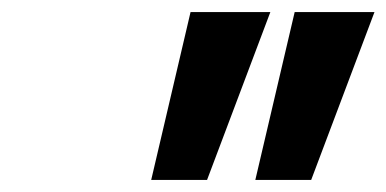

<svg xmlns="http://www.w3.org/2000/svg" viewBox="-20 -880 642 319"><path d="M469.6 -860 404.2 -581H497L602.2 -860ZM296.6 -860 231.2 -581H324L429.2 -860Z"/></svg>

Font: Hussar
Style: BdSuprConOblThree
Weight: 700
Foundry: Cannot Into Space Fonts
Version: Version 2.00